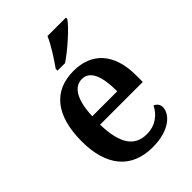

<svg xmlns="http://www.w3.org/2000/svg" viewBox="-226 -864 973 973"><g transform="rotate(-45 260.0 -378.0)"><path d="M213 -619V-606H267C324 -644 410 -721 433 -756V-766H301C282 -721 242 -660 213 -619ZM279 10C405 10 460 -51 460 -98C460 -118 447 -132 432 -137C411 -94 369 -58 306 -58C220 -58 175 -119 172 -260H478V-307C478 -465 399 -548 269 -548C127 -548 46 -452 46 -265C46 -91 127 10 279 10ZM353 -318H174C178 -428 212 -489 270 -489C330 -489 353 -422 353 -318Z"/></g></svg>

Font: Noto Serif Khmer SemiCondensed SemiBold
Style: Regular
Weight: 600
Width: 4
Designer: Danh Hong and the Monotype Design Team
Foundry: Monotype Imaging Inc.
Version: Version 2.004